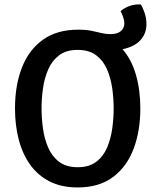

<svg xmlns="http://www.w3.org/2000/svg" viewBox="-20 -830 701 864"><path d="M47.5 -342Q47.5 -446.5 78.8 -526.2Q110 -606 173.2 -651.2Q236.5 -696.5 331.5 -696.5Q367 -696.5 391.5 -691.5Q416 -686.5 435.8 -681.5Q455.5 -676.5 476.5 -676.5Q509 -676.5 524.2 -690.5Q539.5 -704.5 539.5 -724Q539.5 -738 534 -753.8Q528.5 -769.5 522.5 -779.5Q538 -794 562.2 -802.8Q586.5 -811.5 613.5 -810Q622.5 -796.5 630.8 -772Q639 -747.5 639 -721.5Q639 -679 611.8 -649.2Q584.5 -619.5 531.5 -608.5Q572 -562 591.8 -493Q611.5 -424 611.5 -342Q611.5 -240 581 -159.8Q550.5 -79.5 488 -33Q425.5 13.5 329.5 13.5Q257 13.5 204 -13.2Q151 -40 116.2 -88.2Q81.5 -136.5 64.5 -201.2Q47.5 -266 47.5 -342ZM167 -342Q167 -297.5 173.5 -251Q180 -204.5 197.2 -165Q214.5 -125.5 246.5 -101.5Q278.5 -77.5 329.5 -77.5Q380.5 -77.5 412.5 -101.5Q444.5 -125.5 461.5 -165Q478.5 -204.5 485 -251Q491.5 -297.5 491.5 -342Q491.5 -386.5 485 -432.8Q478.5 -479 461.5 -518.2Q444.5 -557.5 412.5 -581.5Q380.5 -605.5 329.5 -605.5Q278.5 -605.5 246.5 -581.5Q214.5 -557.5 197.2 -518.2Q180 -479 173.5 -432.8Q167 -386.5 167 -342Z"/></svg>

Font: Signika Negative Light Medium
Style: Regular
Weight: 500
Version: Version 2.001